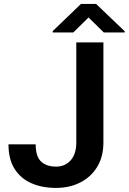

<svg xmlns="http://www.w3.org/2000/svg" viewBox="-20 -921 638 951"><path d="M357.9 -215.8V-710.9H492.2V-215.8Q492.2 -145 461.4 -94.5Q430.7 -43.9 377.4 -17.1Q324.2 9.8 257.3 9.8Q189 9.8 135.7 -13.4Q82.5 -36.6 52.2 -84.5Q22 -132.3 22 -206.1H156.7Q156.7 -145.5 183.8 -120.6Q210.9 -95.7 257.3 -95.7Q302.2 -95.7 330.1 -127Q357.9 -158.2 357.9 -215.8ZM456.1 -901.4 597.7 -766.1V-760.3H494.1L418.5 -834.5L343.3 -760.3H241.2V-767.1L380.9 -901.4Z"/></svg>

Font: Vazirmatn RD UI SemiBold
Style: Regular
Weight: 600
Designer: Saber Rastikerdar
Foundry: Saber Rastikerdar
Version: Version 33.003